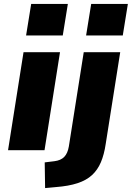

<svg xmlns="http://www.w3.org/2000/svg" viewBox="-20 -766 672 979"><path d="M113 -585 139 -746H326L300 -585ZM21 0 100 -500H286L207 0ZM419 -585 445 -746H632L606 -585ZM210 193 208 62 257 56Q290 52 307.5 34Q325 16 331 -19L407 -500H593L519 -32Q511 22 494.5 61Q478 100 449.5 126.5Q421 153 375.5 168Q330 183 264 188Z"/></svg>

Font: Nunito Sans 9pt Black
Style: Italic
Weight: 900
Italic angle: -9°
Version: Version 3.101;gftools[0.9.27]